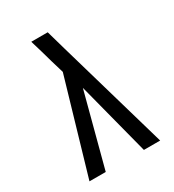

<svg xmlns="http://www.w3.org/2000/svg" viewBox="-178 -838 855 941"><g transform="rotate(-30 250.0 -367.5)"><path d="M50 0 205 -530 183 -604Q174 -637 164.5 -669.5Q155 -702 145 -735H238L269 -626L450 0H358L251 -413L142 0Z"/></g></svg>

Font: Iosevka Fixed Medium
Style: Regular
Weight: 500
Monospace: yes
Designer: Belleve Invis
Foundry: Belleve Invis
Version: Version 32.3.0